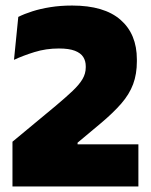

<svg xmlns="http://www.w3.org/2000/svg" viewBox="-20 -673 546 693"><path d="M25 0V-161.5L180.5 -290.5Q218 -322 242 -344.8Q266 -367.5 277.8 -387.5Q289.5 -407.5 289.5 -429.5V-434Q289.5 -453 280.5 -467.2Q271.5 -481.5 250.2 -489.8Q229 -498 192.5 -498Q146 -498 104.2 -485Q62.5 -472 30.5 -457L46 -612Q68 -623 97 -632.2Q126 -641.5 162 -647.2Q198 -653 240.5 -653Q356 -653 415 -601.5Q474 -550 474 -458.5V-451.5Q474 -405.5 460.5 -369.2Q447 -333 418 -299.5Q389 -266 342.5 -227L260 -158V-126L181.5 -152H479.5V0Z"/></svg>

Font: Anek Odia ExtraBold
Style: Regular
Weight: 800
Designer: Yesha Goshar & Mahesh Sahu (Odia), Yesha Goshar (Latin)
Foundry: Ek Type
Version: Version 1.003